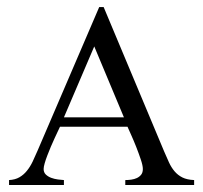

<svg xmlns="http://www.w3.org/2000/svg" viewBox="-20 -530 582 550"><path d="M338.9 0V-14.2Q347.2 -14.2 356 -15.4Q364.7 -16.6 372.1 -20Q379.4 -23.4 384.3 -29.5Q389.2 -35.6 389.2 -45.9Q389.2 -55.7 383.3 -73.2Q377.4 -90.8 370.1 -109.4Q362.8 -127.9 355.5 -144Q348.1 -160.2 345.2 -167H151.9Q149.9 -163.1 145.8 -154.1Q141.6 -145 136.2 -133.5Q130.9 -122.1 125.5 -109.4Q120.1 -96.7 115.5 -84.5Q110.8 -72.3 107.9 -62Q105 -51.8 105 -45.9Q105 -36.1 111.3 -30Q117.7 -23.9 127 -20.5Q136.2 -17.1 146 -15.9Q155.8 -14.6 163.1 -14.2V0H5.9V-14.2Q23.4 -15.1 35.6 -22.2Q47.9 -29.3 57.1 -40.8Q66.4 -52.2 73.5 -67.1Q80.6 -82 87.9 -99.1L264.2 -509.8H276.9L450.2 -96.2Q457.5 -79.1 464.1 -64.7Q470.7 -50.3 480 -39.3Q489.3 -28.3 502.4 -21.7Q515.6 -15.1 536.1 -14.2V0ZM250 -397 163.1 -193.8H335Z"/></svg>

Font: Scheherazade Rohingya
Style: Regular
Weight: 400
Designer: SIL International
Foundry: SIL International
Version: Version 2.000 (build 440/429)